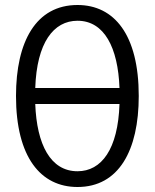

<svg xmlns="http://www.w3.org/2000/svg" viewBox="-20 -738 620 768"><path d="M290 -718C124 -718 44 -572 44 -354C44 -109 143 10 290 10C455 10 535 -136 535 -354C535 -599 437 -718 290 -718ZM290 -655C397 -655 452 -548 458 -386H121C127 -567 194 -655 290 -655ZM290 -53C182 -53 127 -160 121 -322H458C452 -141 386 -53 290 -53Z"/></svg>

Font: UULA Sans Medium
Style: Regular
Weight: 500
Designer: Mohamed Gaber, Laura Garcia Mut
Foundry: Kief Type Foundry
Version: Version 3.006;hotconv 1.0.109;makeotfexe 2.5.65596